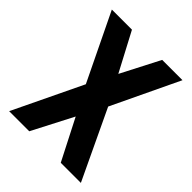

<svg xmlns="http://www.w3.org/2000/svg" viewBox="-162 -630 719 719"><g transform="rotate(45 198.0 -270.5)"><path d="M7.8 0 139.6 -274.4 10.7 -541H117.2L198.2 -387.7L277.3 -541H384.8L257.8 -274.4L387.7 0H281.2L198.2 -162.1L114.3 0Z"/></g></svg>

Font: Post No Bills Colombo
Style: Bold
Weight: 800
Designer: Kosala Senevirathne, Siva Puranthara, Lasantha Premarathna, Tharique Azeez
Foundry: Mooniak
Version: Version 1.220 ; ttfautohint (v1.5)